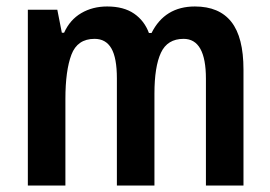

<svg xmlns="http://www.w3.org/2000/svg" viewBox="-20 -573 835 593"><path d="M582 -553Q657 -553 694.5 -505.5Q732 -458 732 -358V0H616V-330Q616 -453 547 -453Q497 -453 477 -410Q457 -367 457 -284V0H341V-331Q341 -394 324 -423.5Q307 -453 272 -453Q219 -453 200.5 -404Q182 -355 182 -267V0H66V-543H157L171 -472H178Q196 -512 231 -532.5Q266 -553 311 -553Q362 -553 394 -531Q426 -509 440 -471H448Q489 -553 582 -553Z"/></svg>

Font: Noto Sans Ethiopic Condensed SemiBold
Style: Regular
Weight: 600
Width: 3
Designer: Monotype Design Team
Foundry: Monotype Imaging Inc.
Version: Version 2.102; ttfautohint (v1.8.4.7-5d5b)